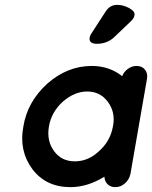

<svg xmlns="http://www.w3.org/2000/svg" viewBox="-20 -770 625 789"><path d="M269 -1Q169 -1 113 -75Q57 -151 76 -250Q92 -351 174 -426Q257 -499 357 -499Q429 -499 482 -457Q489 -475 505.5 -487Q522 -499 541 -499Q564 -499 576 -483.5Q588 -468 584 -446L516 -55Q511 -32 493.5 -16.5Q476 -1 454 -1Q434 -1 422 -13Q410 -25 409 -44Q340 -1 269 -1ZM239 -353Q191 -310 181 -250Q171 -190 203 -148Q233 -107 288 -107Q342 -107 386 -148Q433 -189 444 -250Q456 -309 422 -353Q391 -394 338 -394Q287 -394 239 -353ZM378 -590Q348 -590 348 -611Q348 -621 356 -633L413 -721Q431 -750 461 -750Q486 -750 509.5 -737.5Q533 -725 533 -711Q533 -696 516 -681L449 -617Q420 -590 378 -590Z"/></svg>

Font: Quicksand
Style: Bold Italic
Weight: 700
Italic angle: -12°
Designer: Andrew Paglinawan
Foundry: Andrew Paglinawan
Version: 1.002